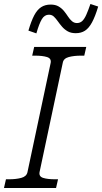

<svg xmlns="http://www.w3.org/2000/svg" viewBox="-40 -946 514 966"><path d="M98 -79 215 -630Q219 -652 196.5 -659Q174 -666 137 -666H122L132 -710H394L384 -666H368Q332 -666 306 -659Q280 -652 276 -631L159 -80Q155 -58 177 -51Q199 -44 237 -44H252L242 0H-20L-10 -44H5Q41 -44 67 -51Q93 -58 98 -79ZM341 -779Q317 -779 300.5 -788.5Q284 -798 272 -812Q260 -826 250.5 -839.5Q241 -853 231 -862.5Q221 -872 206 -872Q184 -872 170.5 -849.5Q157 -827 143 -778L103 -792Q117 -840 132 -868.5Q147 -897 167 -910Q187 -923 215 -923Q239 -923 255 -913.5Q271 -904 282 -890.5Q293 -877 302 -863Q311 -849 322 -839.5Q333 -830 347 -830Q363 -830 374 -840.5Q385 -851 394.5 -872.5Q404 -894 415 -926L454 -913Q439 -863 423 -833.5Q407 -804 387.5 -791.5Q368 -779 341 -779Z"/></svg>

Font: Roboto Serif ExtraLight
Style: Italic
Weight: 250
Italic angle: -10°
Designer: Greg Gazdowicz
Foundry: Commercial Type
Version: Version 1.008